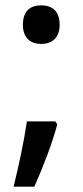

<svg xmlns="http://www.w3.org/2000/svg" viewBox="-20 -572 313 721"><path d="M66 -479C66 -428 96 -407 135 -407C173 -407 204 -428 204 -479C204 -533 173 -552 135 -552C96 -552 66 -533 66 -479ZM195 -105 188 -116H81C71 -46 50 53 31 129H109C141 57 177 -35 195 -105Z"/></svg>

Font: Noto Sans Gunjala Gondi Medium
Style: Regular
Weight: 500
Designer: Ek Type
Foundry: Ek Type
Version: Version 1.004